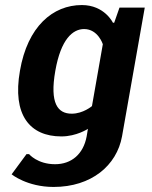

<svg xmlns="http://www.w3.org/2000/svg" viewBox="-20 -530 600 760"><path d="M344 -110C344 -110 309 -80 264 -80C209 -80 176 -120 199 -250C221 -375 268 -415 313 -415C368 -415 387 -355 387 -355ZM553 -500H453L432 -440H427C427 -440 394 -510 304 -510C189 -510 89 -425 59 -250C28 -75 98 10 223 10C283 10 328 -20 328 -20L323 10C310 80 263 120 198 120C128 120 95 80 95 80H85L26 160C26 160 87 210 192 210C342 210 442 125 463 10Z"/></svg>

Font: Scada
Style: Bold Italic
Weight: 700
Designer: Jovanny Lemonad
Foundry: Jovanny Lemonad
Version: Version 3.005